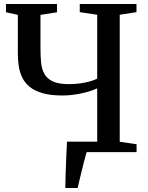

<svg xmlns="http://www.w3.org/2000/svg" viewBox="-20 -763 740 963"><path d="M307.5 180Q308 145.5 309.2 107Q310.5 68.5 312.2 27.8Q314 -13 316 -52.5H467.5V-320Q430.5 -303 383.2 -293.5Q336 -284 293.5 -284Q234.5 -284 194.2 -295.5Q154 -307 129.2 -327.2Q104.5 -347.5 91.5 -374.2Q78.5 -401 74 -431.8Q69.5 -462.5 69.5 -494V-688.5L10 -701.5V-743H266V-701.5L183 -688.5V-520Q183 -482.5 186 -450.2Q189 -418 202 -393.5Q215 -369 244.2 -355Q273.5 -341 325.5 -341Q357 -341 384 -345Q411 -349 432.5 -355.2Q454 -361.5 467.5 -368.5V-689L380 -702V-743H664.5V-702L580.5 -689V-52L665 -39.5V0H414.5Q409.5 16 403.2 40.8Q397 65.5 390.2 92.5Q383.5 119.5 378 143Q372.5 166.5 369.5 180Z"/></svg>

Font: Merriweather 60pt Medium
Style: Regular
Weight: 500
Version: Version 2.100